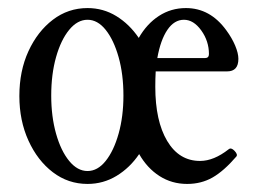

<svg xmlns="http://www.w3.org/2000/svg" viewBox="-20 -445 640 476"><path d="M197 11Q149 11 111 -18Q73 -47 50.5 -96.5Q28 -146 28 -207Q28 -269 50.5 -318Q73 -367 111 -396Q149 -425 197 -425Q236 -425 268.5 -405Q301 -385 324 -351Q344 -386 374 -405.5Q404 -425 441 -425Q501 -425 541 -370Q555 -351 563 -332Q571 -313 571 -299Q571 -268 543 -268H366Q365 -250 365 -230Q365 -145 394.5 -95.5Q424 -46 476 -46Q510 -46 547 -75Q553 -80 561.5 -71Q570 -62 566 -57Q535 -21 507 -5Q479 11 444 11Q406 11 375.5 -8.5Q345 -28 325 -63Q302 -29 269 -9Q236 11 197 11ZM197 -21Q222 -21 242 -46Q262 -71 274 -113.5Q286 -156 286 -208Q286 -261 274 -303.5Q262 -346 242 -371Q222 -396 197 -396Q172 -396 151.5 -371Q131 -346 119 -303.5Q107 -261 107 -208Q107 -156 119 -113.5Q131 -71 151.5 -46Q172 -21 197 -21ZM436 -396Q412 -396 395 -371Q378 -346 370 -301H488Q498 -301 498 -311Q498 -343 479 -369.5Q460 -396 436 -396Z"/></svg>

Font: Junicode Two Beta Condensed
Style: Regular
Weight: 400
Width: 3
Designer: Peter S. Baker
Foundry: Briery Creek Software
Version: Version 1.053; ttfautohint (v1.8.4)